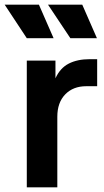

<svg xmlns="http://www.w3.org/2000/svg" viewBox="-54 -804 448 824"><path d="M61 -544H184V-468Q204 -512 241 -531Q278 -550 331 -550H363V-434H316Q260 -434 226 -399Q192 -364 192 -303V0H61ZM152 -784H299L362 -640H248ZM113 -784 176 -640H61L-34 -784Z"/></svg>

Font: Eudoxus Sans
Style: Bold
Weight: 700
Designer: Stijn de Vries
Foundry: tokotype
Version: Version 2.005